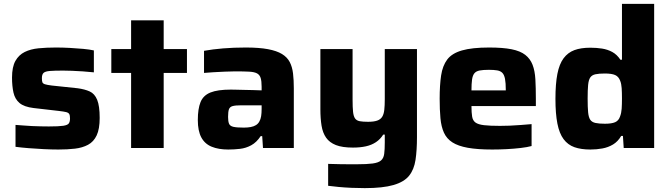

<svg xmlns="http://www.w3.org/2000/svg" viewBox="-20 -763 3461 990"><path d="M281 8Q246 8 206 6Q166 4 128 1Q90 -2 60 -6V-119Q78 -118 100 -116Q122 -114 145.5 -113Q169 -112 191.5 -111.5Q214 -111 232 -111Q284 -111 306.5 -114.5Q329 -118 335 -127Q341 -136 341 -152Q341 -168 337 -175Q333 -182 321 -185Q309 -188 283 -191L153 -206Q104 -212 80.5 -232Q57 -252 49.5 -285.5Q42 -319 42 -363Q42 -418 59.5 -449Q77 -480 107.5 -495Q138 -510 179 -514Q220 -518 268 -518Q303 -518 339.5 -516Q376 -514 409 -511Q442 -508 464 -503V-390Q436 -393 406.5 -395Q377 -397 350.5 -398Q324 -399 305 -399Q260 -399 236.5 -397Q213 -395 204.5 -387Q196 -379 196 -360Q196 -346 198.5 -339Q201 -332 212 -328.5Q223 -325 247 -322L380 -308Q417 -303 442.5 -291.5Q468 -280 481 -248.5Q494 -217 494 -155Q494 -98 478.5 -65Q463 -32 434 -16.5Q405 -1 366.5 3.5Q328 8 281 8Z M656 0V-387H554V-510H656V-658H824V-510H944V-387H824V0Z M1157 8Q1107 8 1071.5 -6.5Q1036 -21 1018 -54.5Q1000 -88 1000 -144Q1000 -202 1014 -236.5Q1028 -271 1065 -286Q1102 -301 1170 -301Q1179 -301 1197.5 -300.5Q1216 -300 1239 -299.5Q1262 -299 1285.5 -298.5Q1309 -298 1329 -297V-316Q1329 -345 1324 -361Q1319 -377 1305.5 -384.5Q1292 -392 1264.5 -393.5Q1237 -395 1192 -395Q1168 -395 1138 -393.5Q1108 -392 1079.5 -390.5Q1051 -389 1032 -387V-501Q1076 -509 1130.5 -513.5Q1185 -518 1247 -518Q1316 -518 1361.5 -509.5Q1407 -501 1434 -484.5Q1461 -468 1474 -443Q1487 -418 1491 -384Q1495 -350 1495 -308V0H1336L1332 -61H1324Q1303 -29 1275.5 -14Q1248 1 1217.5 4.5Q1187 8 1157 8ZM1237 -105Q1257 -105 1273 -108Q1289 -111 1300 -118Q1311 -125 1317 -136Q1324 -148 1326.5 -164Q1329 -180 1329 -201V-220H1223Q1194 -220 1179.5 -216Q1165 -212 1160.5 -199.5Q1156 -187 1156 -160Q1156 -137 1161 -125Q1166 -113 1183.5 -109Q1201 -105 1237 -105Z M1861 207Q1828 207 1793 205.5Q1758 204 1726 201Q1694 198 1672 195V82Q1706 83 1732 83.5Q1758 84 1779.5 84Q1801 84 1820 84Q1872 84 1901.5 80Q1931 76 1944.5 64.5Q1958 53 1961 30.5Q1964 8 1964 -28V-69H1956Q1941 -45 1918.5 -30Q1896 -15 1866.5 -8.5Q1837 -2 1800 -2Q1745 -2 1712 -15Q1679 -28 1661.5 -53Q1644 -78 1638 -115Q1632 -152 1632 -199V-510H1798V-249Q1798 -209 1800.5 -186Q1803 -163 1811 -152Q1819 -141 1835 -138Q1851 -135 1878 -135Q1907 -135 1924.5 -141Q1942 -147 1950.5 -160.5Q1959 -174 1961.5 -196.5Q1964 -219 1964 -252V-510H2130V-56Q2130 12 2122.5 61.5Q2115 111 2089.5 143Q2064 175 2009 191Q1954 207 1861 207Z M2518 8Q2442 8 2392 -1Q2342 -10 2312.5 -29Q2283 -48 2269 -79Q2255 -110 2251 -153.5Q2247 -197 2247 -254Q2247 -324 2254.5 -374Q2262 -424 2286 -456Q2310 -488 2362 -503Q2414 -518 2502 -518Q2573 -518 2618 -509Q2663 -500 2688.5 -480Q2714 -460 2726 -429Q2738 -398 2740.5 -354.5Q2743 -311 2743 -254V-216H2411Q2411 -182 2414.5 -161.5Q2418 -141 2432 -131Q2446 -121 2476 -117.5Q2506 -114 2558 -114Q2580 -114 2608 -115Q2636 -116 2665.5 -118.5Q2695 -121 2721 -123V-10Q2699 -4 2665 0Q2631 4 2593 6Q2555 8 2518 8ZM2588 -279V-299Q2588 -335 2584 -356Q2580 -377 2570.5 -387Q2561 -397 2544 -400Q2527 -403 2501 -403Q2471 -403 2453 -399.5Q2435 -396 2426 -385Q2417 -374 2414 -352.5Q2411 -331 2411 -297H2606Z M3024 8Q2976 8 2942 -4Q2908 -16 2886 -45.5Q2864 -75 2854 -126Q2844 -177 2844 -253Q2844 -331 2854 -382Q2864 -433 2886 -462.5Q2908 -492 2941.5 -504.5Q2975 -517 3024 -517Q3056 -517 3084.5 -512.5Q3113 -508 3137 -495Q3161 -482 3179 -455H3187V-743H3353V0H3196L3192 -62H3183Q3166 -33 3141 -18Q3116 -3 3086 2.5Q3056 8 3024 8ZM3099 -125Q3134 -125 3152 -133Q3170 -141 3177 -162Q3184 -180 3185.5 -202.5Q3187 -225 3187 -255Q3187 -286 3185.5 -308.5Q3184 -331 3178 -346Q3170 -368 3152 -376Q3134 -384 3099 -384Q3068 -384 3050 -380Q3032 -376 3023.5 -363.5Q3015 -351 3012.5 -325Q3010 -299 3010 -255Q3010 -210 3012.5 -184Q3015 -158 3023.5 -145.5Q3032 -133 3050.5 -129Q3069 -125 3099 -125Z"/></svg>

Font: Saira SemiExpanded
Style: Bold
Weight: 700
Width: 6
Designer: Hector Gatti with collaboration of the Omnibus-Type team
Foundry: Omnibus-Type
Version: Version 1.101